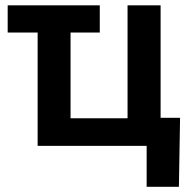

<svg xmlns="http://www.w3.org/2000/svg" viewBox="-20 -556 729 732"><path d="M360.4 -535.6V-432.1H9.3V-535.6ZM123.5 0V-535.6H249V-105H466.3V-535.6H592.3V0ZM539.1 156.2V0H499V-106.9H666.5L662.1 156.2Z"/></svg>

Font: Inter 20pt SemiBold
Style: Regular
Weight: 600
Version: Version 4.001;git-66647c0bb